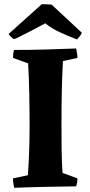

<svg xmlns="http://www.w3.org/2000/svg" viewBox="-20 -888 431 915"><path d="M48 7Q42 -14 42 -38L113 -53Q117 -109 119 -169Q121 -229 121 -285Q121 -361 119.5 -440.5Q118 -520 114 -586L42 -612Q42 -621 43 -630.5Q44 -640 47 -650Q121 -650 195 -652Q269 -654 343 -657Q345 -645 347 -634Q349 -623 349 -612L280 -597Q276 -528 274.5 -453Q273 -378 273 -308Q273 -244 273.5 -183Q274 -122 278 -64L349 -38Q349 -18 343 0Q269 1 195 2.5Q121 4 48 7ZM347 -700Q310 -714 268 -733Q226 -752 196 -777Q169 -762 132 -743Q95 -724 55 -704L45 -702Q39 -706 31.5 -713.5Q24 -721 21 -726L179 -868Q190 -868 202 -867.5Q214 -867 226 -866L370 -732Q368 -725 360.5 -715.5Q353 -706 347 -700Z"/></svg>

Font: Labrada
Style: Bold
Weight: 700
Designer: Mercedes Jáuregui
Foundry: Omnibus-Type Team
Version: Version 1.000; ttfautohint (v1.8.4.7-5d5b)